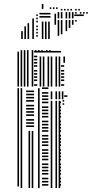

<svg xmlns="http://www.w3.org/2000/svg" viewBox="-20 -949 463 969"><path d="M76 -8H68V-504H76ZM92 0H84V-504H92ZM132 0H124V-288H132ZM148 0H140V-288H148ZM152 -308H112V-316H152ZM152 -324H112V-332H152ZM152 -340H112V-348H152ZM152 -364H112V-372H152ZM152 -380H112V-388H152ZM152 -396H112V-404H152ZM152 -412H112V-420H152ZM152 -436H112V-444H152ZM152 -452H112V-460H152ZM152 -468H112V-476H152ZM152 -484H112V-492H152ZM180 0H172V-504H180ZM224 -12H192V-20H224ZM224 -28H192V-36H224ZM224 -44H192V-52H224ZM224 -68H192V-76H224ZM224 -84H192V-92H224ZM224 -100H192V-108H224ZM224 -116H192V-124H224ZM224 -140H192V-148H224ZM224 -156H192V-164H224ZM224 -172H192V-180H224ZM224 -188H192V-196H224ZM224 -212H192V-220H224ZM224 -228H192V-236H224ZM224 -244H192V-252H224ZM224 -260H192V-268H224ZM224 -284H192V-292H224ZM224 -300H192V-308H224ZM224 -316H192V-324H224ZM224 -332H192V-340H224ZM224 -356H192V-364H224ZM224 -372H192V-380H224ZM224 -388H192V-396H224ZM224 -404H192V-412H224ZM224 -428H192V-436H224ZM224 -444H192V-452H224ZM224 -460H192V-468H224ZM224 -476H192V-484H224ZM224 -500H192V-508H224ZM244 0H236V-440H244ZM268 0H260V-440H268ZM284 0H276V-440H284ZM288 -12H280V-20H288ZM288 -28H280V-36H288ZM288 -44H280V-52H288ZM288 -68H280V-76H288ZM288 -84H280V-92H288ZM288 -100H280V-108H288ZM288 -116H280V-124H288ZM288 -140H280V-148H288ZM288 -156H280V-164H288ZM288 -172H280V-180H288ZM288 -188H280V-196H288ZM288 -212H280V-220H288ZM288 -228H280V-236H288ZM288 -244H280V-252H288ZM288 -260H280V-268H288ZM288 -284H280V-292H288ZM288 -300H280V-308H288ZM288 -316H280V-324H288ZM288 -332H280V-340H288ZM288 -356H280V-364H288ZM288 -372H280V-380H288ZM288 -388H280V-396H288ZM288 -404H280V-412H288ZM288 -428H280V-436H288ZM304 -420H296V-428H304ZM304 -436H296V-444H304ZM244 -448H236V-488H244ZM268 -448H260V-488H268ZM284 -448H276V-488H284ZM300 -448H292V-488H300ZM320 -460H304V-468H320ZM76 -512H68V-688H76ZM92 -512H84V-688H92ZM108 -512H100V-688H108ZM124 -512H116V-688H124ZM148 -512H140V-688H148ZM168 -516H152V-524H168ZM168 -540H152V-548H168ZM168 -556H152V-564H168ZM168 -572H152V-580H168ZM168 -588H152V-596H168ZM168 -612H152V-620H168ZM168 -628H152V-636H168ZM168 -644H152V-652H168ZM168 -660H152V-668H168ZM168 -684H152V-692H168ZM188 -512H180V-664H188ZM204 -512H196V-664H204ZM228 -512H220V-664H228ZM244 -512H236V-664H244ZM248 -684H168V-692H248ZM268 -512H260V-632H268ZM284 -512H276V-632H284ZM304 -516H288V-524H304ZM304 -540H288V-548H304ZM304 -556H288V-564H304ZM304 -572H288V-580H304ZM304 -588H288V-596H304ZM304 -612H288V-620H304ZM268 -632H260V-664H268ZM284 -632H276V-664H284ZM308 -632H300V-664H308ZM288 -684H248V-692H288ZM92 -688H84V-696H92ZM108 -688H100V-696H108ZM124 -688H116V-696H124ZM148 -688H140V-696H148ZM164 -688H156V-696H164ZM180 -688H172V-696H180ZM196 -688H188V-696H196ZM220 -688H212V-696H220ZM236 -688H228V-696H236ZM95 -752H87V-792H95ZM111 -752H103V-816H111ZM127 -752H119V-832H127ZM151 -752H143V-856H151ZM171 -764H163V-772H171ZM171 -780H163V-788H171ZM171 -796H163V-804H171ZM171 -812H163V-820H171ZM171 -836H163V-844H171ZM171 -852H163V-860H171ZM171 -868H163V-876H171ZM199 -752H191V-840H199ZM215 -752H207V-840H215ZM231 -752H223V-840H231ZM235 -860H179V-868H235ZM235 -876H179V-884H235ZM263 -824H255V-880H263ZM279 -768H271V-848H279ZM295 -776H287V-848H295ZM319 -792H311V-848H319ZM335 -808H327V-848H335ZM351 -824H343V-848H351ZM367 -840H359V-848H367ZM279 -856H271V-880H279ZM295 -856H287V-880H295ZM319 -856H311V-880H319ZM335 -856H327V-880H335ZM351 -856H343V-880H351ZM403 -868H355V-876H403ZM279 -880H271V-888H279ZM295 -880H287V-888H295ZM319 -880H311V-888H319ZM335 -880H327V-888H335ZM351 -880H343V-888H351ZM367 -880H359V-888H367ZM391 -880H383V-888H391ZM407 -880H399V-888H407ZM423 -880H415V-888H423ZM295 -896H287V-904H295ZM311 -896H303V-904H311ZM327 -896H319V-904H327ZM343 -896H335V-904H343ZM367 -896H359V-904H367ZM383 -896H375V-904H383ZM199 -904H191V-929H199ZM239 -904H231V-912H239ZM255 -904H247V-912H255ZM271 -904H263V-912H271Z"/></svg>

Font: Rubik Lines
Style: Regular
Weight: 400
Designer: Hubert and Fischer, NaN
Foundry: Hubert and Fischer, NaN
Version: Version 2.201